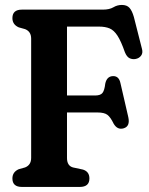

<svg xmlns="http://www.w3.org/2000/svg" viewBox="-20 -738 590 758"><path d="M386 -700Q412 -700 427.5 -709.2Q443 -718.5 461 -718.5Q481 -718.5 491.2 -707Q501.5 -695.5 508.5 -671L540.5 -545Q545 -529 537 -518.2Q529 -507.5 514.5 -505Q502.5 -503 491.5 -508.2Q480.5 -513.5 473 -532Q458 -575 444 -596.8Q430 -618.5 412.8 -625.8Q395.5 -633 371 -633H244.5V-361H355.5Q376.5 -361 384.5 -371Q392.5 -381 395.5 -407.5Q401.5 -436.5 425.5 -437.5Q449.5 -438.5 455.5 -410L486.5 -275.5Q494.5 -239.5 468.5 -231.5Q443.5 -224 428.5 -250Q416.5 -275 404.2 -284.5Q392 -294 364.5 -294H244.5V-114.5Q244.5 -83.5 268 -77L307.5 -68.5Q333 -60.5 333 -33.5Q333 0 295 0H66.5Q29 0 29 -33.5Q29 -59 54 -70L79 -77Q103 -86.5 103 -114.5V-585.5Q103 -613.5 79 -623L54 -630Q29 -641 29 -666.5Q29 -700 66.5 -700Z"/></svg>

Font: Fraunces 144pt SuperSoft SemiBold
Style: Regular
Weight: 600
Version: Version 1.000;[b76b70a41]